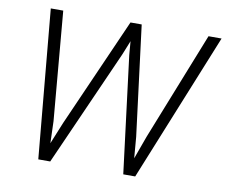

<svg xmlns="http://www.w3.org/2000/svg" viewBox="-78 -808 1068 905"><g transform="rotate(10 456.0 -355.5)"><path d="M153.8 -710.9H94.2L159.7 0H216.8L463.9 -556.2L491.2 -624L496.6 -558.6L566.4 0H623.5L911.6 -710.9H849.1L644 -193.8L604 -83.5L595.7 -184.1L529.3 -710.9H475.6L245.1 -189L202.6 -85L199.2 -189.9Z"/></g></svg>

Font: Roboto Light
Style: Italic
Weight: 300
Italic angle: -12°
Designer: Google
Version: Version 2.137; 2017